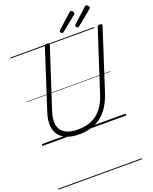

<svg xmlns="http://www.w3.org/2000/svg" viewBox="-295 -1411 1640 2063"><g transform="rotate(-20 525.0 -379.5)"><path d="M420 19Q332 19 273 -5.5Q214 -30 183.5 -75Q153 -120 150 -183Q147 -246 172 -322L390 -996Q393 -1006 400 -1010.5Q407 -1015 423 -1015Q437 -1015 443.5 -1010Q450 -1005 446 -995L225 -316Q197 -229 207.5 -166Q218 -103 271.5 -69Q325 -35 423 -35Q511 -35 578.5 -65Q646 -95 694 -156Q742 -217 771 -309L994 -996Q997 -1006 1003.5 -1010.5Q1010 -1015 1026 -1015Q1055 -1015 1049 -995L826 -305Q791 -197 734.5 -125Q678 -53 599.5 -17Q521 19 420 19ZM620 -1066Q613 -1066 604.5 -1074.5Q596 -1083 596 -1090Q596 -1093 596.5 -1096Q597 -1099 601 -1103L764 -1250Q768 -1253 771 -1256Q774 -1259 778 -1259Q785 -1259 792.5 -1253.5Q800 -1248 805 -1240.5Q810 -1233 810 -1226Q810 -1222 809 -1218.5Q808 -1215 803 -1211L634 -1073Q630 -1070 626.5 -1068Q623 -1066 620 -1066ZM796 -1066Q789 -1066 780 -1074.5Q771 -1083 771 -1090Q771 -1093 772 -1096Q773 -1099 777 -1103L939 -1250Q944 -1253 947 -1256Q950 -1259 954 -1259Q961 -1259 968.5 -1253.5Q976 -1248 981.5 -1240.5Q987 -1233 987 -1226Q987 -1222 985.5 -1218.5Q984 -1215 979 -1211L810 -1073Q805 -1070 802 -1068Q799 -1066 796 -1066ZM0 490H958V500H0ZM0 -20H958V0H0ZM0 -505H958V-500H0ZM0 -1010H958V-1000H0Z"/></g></svg>

Font: Playwrite NZ Guides
Style: Regular
Weight: 400
Designer: Veronika Burian, José Scaglione
Foundry: TypeTogether
Version: Version 1.003